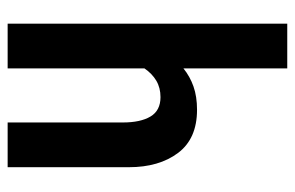

<svg xmlns="http://www.w3.org/2000/svg" viewBox="-158 -632 790 515"><g transform="rotate(90 237.5 -375.0)"><path d="M44 0V-750H164V-471.5Q185.5 -489 212.5 -498.5Q239.5 -508 275 -508Q352.5 -508 390.8 -457Q429 -406 429 -325V0H309V-309Q309 -356.5 293 -383.2Q277 -410 241 -410Q216 -410 197 -398.8Q178 -387.5 164 -367V0Z"/></g></svg>

Font: Cabin Condensed
Style: Bold
Weight: 700
Width: 3
Designer: Pablo Impallari
Foundry: Pablo Impallari. http://www.impallari.com Igino Marini. http://www.ikern.com
Version: Version 3.001; ttfautohint (v1.8.3)